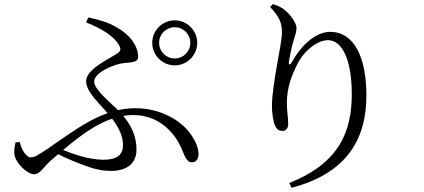

<svg xmlns="http://www.w3.org/2000/svg" viewBox="-20 -830 2040 924"><path d="M821.3 -515.5C880.5 -515.5 929.1 -564.1 929.1 -624.2C929.1 -683.4 880.5 -732 821.3 -732C761.2 -732 712.6 -683.4 712.6 -624.2C712.6 -564.1 761.2 -515.5 821.3 -515.5ZM514.4 -7.4C586.1 -7.4 636.8 -40.1 636.8 -109.9C636.8 -170.8 615.5 -226.9 559.7 -288C516.8 -333.3 433.4 -396.3 433.4 -437.1C433.4 -479.9 518.2 -515.1 560.5 -523.8C600.1 -531.7 644.7 -524.7 644.7 -555.9C644.7 -612.2 601.5 -665 543.8 -697C502.1 -722.8 455.7 -735.1 405.2 -746.1L393.9 -722.2C468.5 -693.5 530.2 -654.8 553.2 -611.7C563.1 -593.6 561.6 -584.7 542.8 -571.9C502.8 -544.8 394.5 -497.3 394.5 -438.7C394.5 -385 466.5 -325.4 510.7 -270.1C556.3 -213.7 571.9 -171.9 571.9 -129.7C571.9 -87 544.4 -61.2 478.9 -61.2C403.6 -61.2 320.1 -91.6 254.4 -121.2L237.5 -99.2C295.6 -68.3 348.1 -48.3 392.1 -31.8C437.3 -14.7 475.9 -7.4 514.4 -7.4ZM143.2 8.6C173.4 8.6 186.6 -23.4 222.9 -56C374 -188.3 488.4 -276.4 621.9 -276.4C741.9 -276.4 822.1 -194.8 857.4 -106.2C869.3 -75.2 882.5 -48.6 902 -48.6C925 -48.6 935.4 -66.9 935.4 -88.2C935.4 -115.7 924.9 -144.2 899.3 -182.2C857 -245 758.3 -309.3 631.7 -309.3C476.1 -309.3 353.6 -213.9 213.5 -116.8C159.1 -80.7 144.4 -72.6 128.7 -72.6C107.9 -72.6 84.4 -105.9 75.3 -145.7L54.7 -144.9C50.8 -129 48.6 -114.4 48.6 -96.6C48.6 -47.8 112.1 8.6 143.2 8.6ZM821.3 -548.6C779.1 -548.6 745.7 -582 745.7 -624.2C745.7 -665.5 779.1 -698.9 821.3 -698.9C862.6 -698.9 896 -665.5 896 -624.2C896 -582 862.6 -548.6 821.3 -548.6Z M1371.8 51 1383.3 73.6C1651 3.9 1743.3 -163.4 1743.3 -369.8C1743.3 -548.2 1687.9 -676.7 1568.2 -676.7C1502.6 -676.7 1432.7 -616.8 1386.4 -533.8C1375.3 -514.1 1367.5 -515.1 1370.6 -536C1377.7 -575.5 1383.9 -605.3 1393.6 -637.3C1400.2 -661.1 1407 -675.2 1407 -695.7C1407 -718.3 1377.9 -763.2 1341.5 -788.4C1327 -798.2 1313.5 -804.2 1293.4 -810.1L1280.1 -796.8C1322.1 -749.1 1337 -725.2 1337 -672.5C1337 -618.7 1288.7 -426 1288.7 -317.6C1288.7 -292.2 1293.7 -246.3 1303.7 -225.1C1313.2 -205.3 1324.9 -199.8 1339 -199.8C1355 -199.8 1367 -212.5 1367 -232.3C1367 -264.5 1360.6 -293.6 1360.6 -333.6C1360.6 -404.2 1380.5 -462.8 1413.1 -525.4C1447.9 -592 1511 -636.7 1558.2 -636.7C1628 -636.7 1672.9 -539.7 1672.9 -377C1672.9 -197.7 1614.2 -45.9 1371.8 51Z"/></svg>

Font: Source Han Serif CN VF
Style: Regular
Weight: 250
Designer: Ryoko NISHIZUKA 西塚涼子 (kana & ideographs); Frank Grießhammer (Latin, Greek & Cyrillic); Wenlong ZHANG 张文龙 (bopomofo); San
Foundry: Adobe
Version: Version 2.002;hotconv 1.1.0;makeotfexe 2.6.0